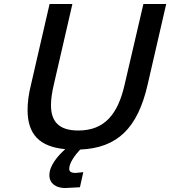

<svg xmlns="http://www.w3.org/2000/svg" viewBox="-20 -742 858 968"><path d="M119 -188C119 -65 179 -2 309 10C271 44 229 93 229 141C229 184 263 206 309 206L383 202L400 126L360 130C335 129 329 121 329 109C329 80 357 41 384 12C573 4 674 -97 724 -314L818 -722H703L608 -314C575 -170 510 -84 375 -84C277 -84 237 -129 237 -212C237 -242 242 -276 251 -314L345 -722H230L136 -314C124 -266 119 -224 119 -188Z"/></svg>

Font: Perun Medium Italic
Style: Regular
Weight: 500
Italic angle: -12°
Foundry: Copyright (c) Stefan Peev, Context Ltd, 2016
Version: Version 1.026